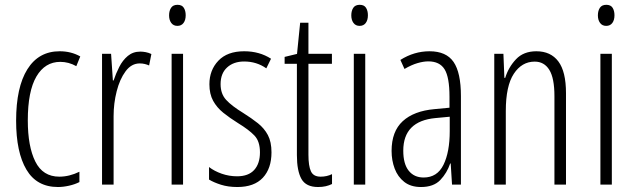

<svg xmlns="http://www.w3.org/2000/svg" viewBox="-20 -749 2573 779"><path d="M215.3 9.8Q128.9 9.8 87.2 -60.8Q45.4 -131.3 45.4 -259.3Q45.4 -395 91.1 -468Q136.7 -541 222.2 -541Q268.6 -541 305.7 -520L289.6 -480.5Q258.8 -498 224.6 -498Q162.6 -498 127.7 -438.5Q92.8 -378.9 92.8 -260.3Q92.8 -154.8 123.3 -93.5Q153.8 -32.2 220.7 -32.2Q261.2 -32.2 302.2 -52.2V-10.3Q284.2 -1 260.3 4.4Q236.3 9.8 215.3 9.8Z M549.3 -539.6Q559.6 -539.6 571.3 -537.4Q583 -535.2 594.2 -529.8L585 -483.4Q577.6 -486.8 567.6 -489.3Q557.6 -491.7 546.9 -491.7Q513.2 -491.7 489.5 -459.7Q465.8 -427.7 453.4 -378.7Q440.9 -329.6 440.9 -277.8V0H394V-530.8H430.7L438 -422.4H440.9Q450.2 -450.7 463.9 -477.5Q477.5 -504.4 498.5 -522Q519.5 -539.6 549.3 -539.6Z M700.2 -729.5Q718.3 -729.5 725.8 -717.3Q733.4 -705.1 733.4 -687Q733.4 -667.5 724.6 -655.8Q715.8 -644 699.7 -644Q683.6 -644 674.8 -656Q666 -668 666 -686.5Q666 -705.1 674.1 -717.3Q682.1 -729.5 700.2 -729.5ZM722.7 -530.8V0H676.3V-530.8Z M1081.5 -130.9Q1081.5 -65.4 1046.4 -27.8Q1011.2 9.8 942.9 9.8Q905.8 9.8 876.5 0.5Q847.2 -8.8 828.1 -20.5V-71.3Q849.6 -54.7 879.6 -44.2Q909.7 -33.7 941.9 -33.7Q987.8 -33.7 1011.2 -59.3Q1034.7 -85 1034.7 -130.9Q1034.7 -175.8 1012.2 -199.2Q989.7 -222.7 945.8 -249.5Q912.1 -270.5 886 -291.5Q859.9 -312.5 844.7 -340.1Q829.6 -367.7 829.6 -407.2Q829.6 -464.4 866 -502.7Q902.3 -541 970.7 -541Q1032.7 -541 1079.6 -510.7L1060.5 -471.7Q1021 -499.5 970.7 -499.5Q927.7 -499.5 901.4 -475.3Q875 -451.2 875 -407.7Q875 -368.2 897.5 -343.8Q919.9 -319.3 967.8 -290Q1000.5 -269.5 1026.4 -249Q1052.2 -228.5 1066.9 -200.9Q1081.5 -173.3 1081.5 -130.9Z M1280.8 -32.2Q1306.2 -32.2 1327.1 -42.5V-2.4Q1315.4 3.4 1301.5 6.6Q1287.6 9.8 1270.5 9.8Q1221.7 9.8 1203.1 -22.9Q1184.6 -55.7 1184.6 -119.6V-490.2H1134.8V-518.1L1185.1 -530.3L1197.8 -656.7H1231.4V-530.8H1326.7V-490.2H1231.4V-121.1Q1231.4 -75.7 1241.5 -54Q1251.5 -32.2 1280.8 -32.2Z M1439.5 -729.5Q1457.5 -729.5 1465.1 -717.3Q1472.7 -705.1 1472.7 -687Q1472.7 -667.5 1463.9 -655.8Q1455.1 -644 1439 -644Q1422.9 -644 1414.1 -656Q1405.3 -668 1405.3 -686.5Q1405.3 -705.1 1413.3 -717.3Q1421.4 -729.5 1439.5 -729.5ZM1461.9 -530.8V0H1415.5V-530.8Z M1722.7 -541Q1790.5 -541 1820.3 -497.6Q1850.1 -454.1 1850.1 -359.4V0H1814L1808.6 -85.9H1806.6Q1793.5 -46.9 1766.4 -18.6Q1739.3 9.8 1688 9.8Q1646.5 9.8 1620.1 -11Q1593.8 -31.7 1581.3 -64.9Q1568.8 -98.1 1568.8 -136.7Q1568.8 -215.8 1614 -257.3Q1659.2 -298.8 1742.7 -306.2L1803.7 -312V-356.9Q1803.7 -436 1783.7 -468Q1763.7 -500 1717.8 -500Q1698.2 -500 1673.8 -492.9Q1649.4 -485.8 1621.1 -469.2L1604.5 -505.9Q1660.2 -541 1722.7 -541ZM1804.7 -275.4 1747.1 -270Q1616.2 -257.8 1616.2 -137.7Q1616.2 -84 1638.2 -56.4Q1660.2 -28.8 1698.7 -28.8Q1753.9 -28.8 1779.3 -80.3Q1804.7 -131.8 1804.7 -217.3Z M2156.2 -541Q2214.4 -541 2245.4 -499.8Q2276.4 -458.5 2276.4 -371.1V0H2229.5V-358.9Q2229.5 -432.1 2208.7 -465.6Q2188 -499 2149.4 -499Q2097.2 -499 2064.7 -449.7Q2032.2 -400.4 2032.2 -298.8V0H1985.4V-530.8H2022.5L2026.4 -433.1H2029.8Q2043 -476.1 2073.5 -508.5Q2104 -541 2156.2 -541Z M2439.9 -729.5Q2458 -729.5 2465.6 -717.3Q2473.1 -705.1 2473.1 -687Q2473.1 -667.5 2464.4 -655.8Q2455.6 -644 2439.5 -644Q2423.3 -644 2414.6 -656Q2405.8 -668 2405.8 -686.5Q2405.8 -705.1 2413.8 -717.3Q2421.9 -729.5 2439.9 -729.5ZM2462.4 -530.8V0H2416V-530.8Z"/></svg>

Font: Open Sans Condensed Light
Style: Regular
Weight: 300
Width: 3
Designer: Monotype Design Team
Foundry: Monotype Imaging Inc.
Version: Version 3.003; ttfautohint (v1.8.4)